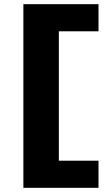

<svg xmlns="http://www.w3.org/2000/svg" viewBox="-20 -790 538 920"><path d="M92 110V-770H452V-640H262V-20H452V110Z"/></svg>

Font: M PLUS 1 Black
Style: Regular
Weight: 900
Designer: Coji Morishita
Foundry: UNDERFOREST DESIGN
Version: Version 1.001